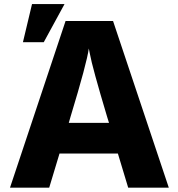

<svg xmlns="http://www.w3.org/2000/svg" viewBox="-20 -874 861 928"><path d="M28.3 33.2 296.9 -772.5H526.4L795.9 33.2H599.6L549.8 -131.8H267.6L217.8 33.2ZM90.8 -669.9 134.8 -854.5H292L191.4 -669.9ZM312.5 -280.3H506.8L498 -308.6Q425.8 -549.8 414.1 -615.2L409.2 -639.6Q400.4 -571.3 320.3 -307.6Z"/></svg>

Font: GenEi M Gothic v2 Heavy
Style: Regular
Weight: 800
Version: Version 2.0